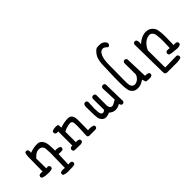

<svg xmlns="http://www.w3.org/2000/svg" viewBox="36 -1520 2428 2428"><g transform="rotate(-45 1250.0 -306.0)"><path d="M100.1 -366.7V-338.4Q100.1 -280.3 97.2 -107.9L88.9 -108.9Q78.6 -110.4 73.2 -110.4Q58.6 -110.4 50.5 -108.4Q42.5 -106.4 37.1 -102.5L28.8 -85.9Q28.3 -84 28.3 -82Q28.3 -67.9 35.6 -58.6Q72.8 -42.5 117.7 -42.5Q122.1 -42.5 127.4 -42.5Q139.2 -41 149.9 -41Q180.2 -41 205.6 -52.2L213.4 -68.4Q213.9 -70.3 213.9 -74.5Q213.9 -78.6 212.2 -85.2Q210.4 -91.8 206.1 -97.7L189.9 -106.9L158.7 -103L156.7 -281.2Q164.1 -289.1 169.4 -294.4Q209.5 -334.5 242.7 -339.8Q252.4 -341.3 261.7 -341.3Q293 -341.3 312 -322.3Q327.1 -307.1 329.6 -284.2Q332.5 -257.3 333.5 -211.9Q333.5 -205.6 333.5 -188Q333.5 -135.7 328.6 59.6L319.8 58.1Q305.7 55.7 293 55.7Q270 55.7 253.4 64L245.6 80.1Q245.1 82 245.1 84Q245.1 98.1 252.4 107.4Q286.6 121.6 326.7 121.6Q347.7 119.1 364.3 119.1Q380.9 119.1 388.4 119.6Q396 120.1 399.9 120.1Q425.3 120.1 446.8 109.9L454.6 93.8Q455.1 91.8 455.1 87.6Q455.1 83.5 453.4 77.4Q451.7 71.3 447.3 65.9Q432.6 56.6 414.1 56.6Q406.7 56.6 398.9 58.1L389.6 59.6L396.5 -122.1Q420.4 -120.1 433.6 -120.1Q463.4 -120.1 473.6 -127L481.9 -143.6Q482.4 -145.5 482.4 -149.7Q482.4 -153.8 480.7 -159.7Q479 -165.5 475.1 -170.9Q445.8 -184.6 419.9 -184.6Q412.1 -184.6 404.3 -183.1L396 -181.6V-190.4Q396 -242.7 391.1 -293.5Q386.7 -341.8 361.8 -371.1Q336.9 -400.4 309.1 -402.8Q297.4 -403.8 281.5 -403.8Q265.6 -403.8 244.6 -400.9Q210.9 -396 172.4 -382.8L161.1 -378.9L162.6 -390.6Q163.6 -396 163.6 -401.4Q163.6 -418 155.3 -430.7L138.7 -439Q136.7 -439.5 134.8 -439.5Q121.1 -439.5 111.8 -432.1Q100.1 -401.4 100.1 -366.7Z M938.5 -10.3Q954.6 -10.3 965.8 -17.6L974.1 -34.2Q974.6 -36.1 974.6 -38.8Q974.6 -41.5 973.6 -45.9Q972.7 -54.2 967.3 -61.5Q938.5 -73.2 904.8 -73.2Q893.1 -73.2 872.6 -70.8Q874.5 -170.4 874.5 -209Q874.5 -247.6 874 -263.7Q872.6 -309.1 856 -331.5Q839.8 -353.5 814 -356.9Q803.2 -358.4 794.9 -358.4Q737.8 -358.4 666.5 -335.9L656.7 -332.5V-342.8Q656.7 -365.7 654.3 -380.4Q653.8 -385.3 641.6 -388.7Q629.9 -392.1 611.3 -392.1Q581.5 -392.1 550.3 -379.9L542.5 -364.3Q542 -362.3 542 -360.4Q542 -345.2 550.3 -334.5Q561.5 -325.7 577.1 -325.7Q581.5 -325.7 595.2 -327.6V-73.2Q584.5 -74.2 583 -74.2Q581.5 -74.2 579.3 -74Q577.1 -73.7 574.2 -73Q571.3 -72.3 568.4 -71.3Q563 -69.3 558.6 -64.9L550.3 -47.9Q549.8 -45.9 549.8 -43.9Q549.8 -29.8 557.6 -20.5L574.2 -12.2L676.8 -9.8Q696.8 -9.8 712.9 -20L721.2 -36.1Q721.7 -38.1 721.7 -40Q721.7 -54.2 713.9 -63.5Q695.3 -74.2 671.9 -74.2Q668 -74.2 656.7 -73.2V-261.2Q673.8 -270.5 687.5 -275.9Q701.2 -281.2 715.8 -285.2Q744.6 -293.5 772.9 -295.9Q774.9 -295.9 777.3 -295.9Q792 -295.9 801.3 -286.6Q810.5 -277.3 813.5 -259.3Q815.4 -245.6 815.4 -214.8Q815.4 -163.1 809.1 -47.4Q808.6 -41.5 808.6 -39.6Q808.6 -25.4 815.9 -18.1Q823.2 -10.7 840.8 -10.3Z M1415 4.9Q1429.2 4.9 1438.5 -2.9L1446.8 -19L1440.9 -306.2Q1441.4 -309.1 1441.4 -311.5Q1441.4 -325.7 1433.6 -335L1417 -343.3Q1415 -343.8 1413.1 -343.8Q1397.9 -343.8 1386.7 -335.4Q1379.4 -325.7 1377.4 -313L1385.3 -106.4Q1348.1 -84.5 1323.7 -74.2Q1313 -69.8 1303.7 -69.8Q1288.1 -69.8 1277.3 -82Q1261.2 -99.6 1261.2 -130.9V-300.3Q1261.7 -303.2 1261.7 -305.7Q1261.7 -319.8 1254.4 -329.1L1236.3 -337.4Q1234.4 -337.9 1232.4 -337.9Q1217.3 -337.9 1206.1 -329.6Q1198.7 -319.8 1196.8 -307.1L1198.7 -113.8Q1194.3 -107.9 1191.4 -104.5Q1179.7 -92.8 1163.6 -92.8Q1160.2 -92.8 1156.7 -93.3Q1129.9 -97.2 1125 -151.9Q1123 -170.9 1123 -207.3Q1123 -243.7 1127.4 -310.1Q1127.9 -313.5 1127.9 -316.2Q1127.9 -318.8 1127.4 -322.8Q1126 -331.5 1120.1 -338.9L1103.5 -347.2Q1101.6 -347.7 1098.6 -347.7Q1095.7 -347.7 1091.3 -346.7Q1082 -345.7 1073.7 -339.8Q1062 -320.3 1062 -295.9Q1062 -211.9 1064 -166.5Q1065.9 -121.1 1070.6 -95.9Q1075.2 -70.8 1096.2 -47.4Q1116.7 -24.9 1149.4 -24.9Q1183.6 -24.9 1211.4 -39.6L1215.8 -42L1219.7 -38.6Q1256.8 -7.3 1295.9 -5.4Q1298.8 -5.4 1301.8 -5.4Q1338.4 -5.4 1376.5 -25.9L1383.3 -29.8L1395 -3.4L1411.1 4.4Q1413.1 4.9 1415 4.9Z M1880.4 16.1Q1886.7 17.1 1893.1 17.1Q1912.6 17.1 1928.7 6.8L1937 -9.8Q1937.5 -11.7 1937.5 -13.7Q1937.5 -27.8 1929.7 -37.1Q1909.7 -48.3 1883.8 -48.3Q1879.9 -48.3 1869.1 -47.9L1858.9 -350.6L1851.1 -366.7L1835 -374.5Q1833 -375 1831.1 -375Q1816.4 -375 1807.1 -366.7Q1799.3 -356.9 1797.4 -344.2L1799.3 -142.1Q1787.6 -109.9 1763.7 -88.1Q1739.7 -66.4 1711.9 -62Q1706.5 -61 1701.7 -61Q1679.2 -61 1663.6 -76.7Q1653.8 -86.4 1648.9 -103Q1644 -119.6 1643.1 -143.1Q1642.1 -166.5 1642.1 -199.2Q1642.1 -231.9 1643.6 -295.2Q1645 -358.4 1645 -460.2Q1645 -562 1666 -609.9Q1688 -659.2 1712.9 -666.5Q1723.1 -669.9 1734.4 -669.9Q1761.7 -669.9 1793.5 -634.3Q1794.4 -633.8 1795.4 -633.8Q1810.1 -633.8 1821.3 -643.1L1829.6 -660.2Q1830.1 -663.1 1830.1 -665.5Q1830.1 -687.5 1809.6 -706.5Q1785.2 -729 1750 -731.9Q1736.3 -732.9 1728.3 -732.9Q1720.2 -732.9 1714.4 -732.9Q1701.7 -732.4 1689.9 -730Q1668 -725.6 1630.6 -677.7Q1593.3 -629.9 1588.4 -533.2Q1583.5 -436.5 1581.1 -313Q1580.1 -261.2 1580.1 -215.8Q1580.1 -170.4 1582 -143.6Q1585.4 -98.1 1591.8 -73.5Q1598.1 -48.8 1620.1 -26.9Q1642.1 -4.9 1674.8 -1.5Q1686 0 1696.8 0Q1718.3 0 1737.8 -5.4Q1767.6 -12.7 1799.3 -35.2L1808.1 -41Q1818.4 -4.4 1824.2 8.3Q1824.2 8.3 1824.7 8.8Q1827.6 11.7 1839.1 13.9Q1850.6 16.1 1872.1 16.1Q1876 16.1 1879.9 16.1Z M2061 33.7V58.1Q2061 85.9 2064.9 101.1Q2069.3 115.2 2096.2 119.6H2276.4Q2314.5 119.6 2345.2 107.4L2353 91.8Q2353.5 89.8 2353.5 87.9Q2353.5 73.2 2345.7 62.5L2329.6 54.2L2123.5 58.1L2121.6 -250.5Q2140.1 -292 2163.6 -318.4Q2187 -344.7 2210 -356.9Q2232.9 -369.1 2260.3 -374.5Q2267.1 -375.5 2272.9 -375.5Q2294.9 -375.5 2311 -359.9Q2330.1 -340.3 2334.2 -311.8Q2338.4 -283.2 2340.8 -245.6Q2341.8 -232.9 2341.8 -199.5Q2341.8 -166 2337.9 -74.7L2314.5 -77.6Q2309.1 -78.6 2303.7 -78.6Q2287.1 -78.6 2274.4 -70.3L2266.1 -53.7Q2265.6 -51.3 2265.6 -47.1Q2265.6 -43 2267.3 -36.4Q2269 -29.8 2273.4 -23.4Q2298.8 -13.2 2326.9 -11.2Q2355 -9.3 2392.6 -4.4Q2399.9 -3.4 2407.7 -3.4Q2433.6 -3.4 2458.5 -15.1L2466.3 -31.2Q2466.8 -33.7 2466.8 -35.6Q2466.8 -50.3 2459 -60.1Q2443.8 -69.3 2424.3 -69.3Q2417 -69.3 2408.7 -67.9L2399.4 -66.4Q2402.3 -162.1 2402.3 -199.7Q2402.3 -237.3 2401.9 -252.9Q2399.9 -300.8 2392.1 -338.4Q2384.8 -374 2357.2 -400.9Q2329.6 -427.7 2291 -434.1Q2278.8 -436 2266.6 -436Q2239.3 -436 2210 -425.8Q2168 -410.6 2129.9 -378.4L2115.7 -366.2L2117.7 -384.8Q2118.7 -391.1 2118.7 -397.5Q2118.7 -421.4 2107.9 -440.9L2091.8 -448.7Q2089.8 -449.2 2087.9 -449.2Q2073.2 -449.2 2064 -440.9Q2056.2 -431.6 2054.2 -418.5Q2061 -38.1 2061 33.7Z"/></g></svg>

Font: Bakudai
Style: ExtraLight
Weight: 200
Version: Version 1.48